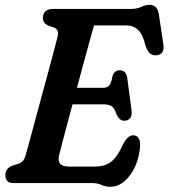

<svg xmlns="http://www.w3.org/2000/svg" viewBox="-20 -736 678 772"><path d="M349.5 0H35Q15.5 0 8.5 -9.2Q1.5 -18.5 1.5 -32Q1.5 -46.5 9.5 -55.8Q17.5 -65 28 -69.5L51.5 -76.5Q64 -81 71.2 -88.2Q78.5 -95.5 83.5 -113.5Q89 -132.5 99 -169.5Q109 -206.5 121.8 -253.8Q134.5 -301 148.2 -351.8Q162 -402.5 174.8 -449.5Q187.5 -496.5 197.2 -533.2Q207 -570 211.5 -588.5Q218.5 -616.5 198 -625L174 -633Q152.5 -643.5 152.5 -662.5Q152.5 -700 193 -700H505.5Q530 -700 547.5 -708.2Q565 -716.5 582 -716.5Q613.5 -716.5 619 -677L637 -556.5Q642.5 -518.5 611 -514Q595.5 -511.5 584 -520.5Q572.5 -529.5 564.5 -554.5Q554 -598.5 534.8 -616.2Q515.5 -634 486 -634H358Q353.5 -618.5 343 -580Q332.5 -541.5 318.2 -490Q304 -438.5 289.5 -383H395.5Q410.5 -383 419 -392.2Q427.5 -401.5 432.5 -431Q441 -453.5 460.5 -453.5Q474.5 -453.5 482 -445.2Q489.5 -437 491.5 -423.5L509 -292.5Q511.5 -271 503 -260.8Q494.5 -250.5 480 -250.5Q468.5 -250.5 461 -257.8Q453.5 -265 448.5 -276Q440 -302.5 428.2 -309.5Q416.5 -316.5 395.5 -316.5H271.5Q258.5 -267.5 247 -224.5Q235.5 -181.5 227.5 -150.8Q219.5 -120 217 -109Q212.5 -88.5 222.2 -77.2Q232 -66 261 -66H358Q399.5 -66 425 -84.2Q450.5 -102.5 475.5 -157Q494 -192 515 -192Q544 -192 543.5 -150Q540.5 -105 523.8 -67.5Q507 -30 480.8 -7.5Q454.5 15 423 15Q404 15 387.8 7.5Q371.5 0 349.5 0Z"/></svg>

Font: Fraunces 144pt S100 SemiBold
Style: Italic
Weight: 600
Italic angle: -16°
Version: Version 1.000; ttfautohint (v1.8.3)